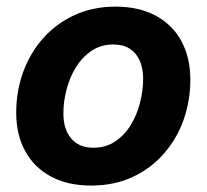

<svg xmlns="http://www.w3.org/2000/svg" viewBox="-20 -559 635 590"><path d="M259.8 11.2Q188 11.2 136.5 -16.6Q85 -44.4 57.4 -94.7Q29.8 -145 29.8 -212.9Q29.8 -278.3 51 -337.2Q72.3 -396 112.5 -441.4Q152.8 -486.8 209.2 -512.7Q265.6 -538.6 335 -538.6Q407.2 -538.6 458.7 -510.7Q510.3 -482.9 537.6 -432.4Q564.9 -381.8 564.9 -314Q564.9 -249.5 544.2 -190.9Q523.4 -132.3 483.4 -86.7Q443.4 -41 387 -14.9Q330.6 11.2 259.8 11.2ZM266.6 -105Q305.2 -105 334.2 -124.5Q363.3 -144 382.3 -175.8Q401.4 -207.5 410.6 -244.6Q419.9 -281.7 419.9 -316.4Q419.9 -349.6 409.2 -373.3Q398.4 -397 377.9 -409.7Q357.4 -422.4 328.1 -422.4Q290 -422.4 261.2 -402.8Q232.4 -383.3 213.1 -351.8Q193.8 -320.3 184.3 -283.2Q174.8 -246.1 174.8 -210.4Q174.8 -161.6 199 -133.3Q223.1 -105 266.6 -105Z"/></svg>

Font: Inter 24pt
Style: Bold Italic
Weight: 700
Italic angle: -9.3988°
Version: Version 4.001;git-66647c0bb